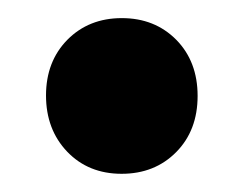

<svg xmlns="http://www.w3.org/2000/svg" viewBox="-20 -395 272 212"><path d="M174.6 -351.1Q198.2 -327.1 198.2 -289.1Q198.2 -251 174.6 -227.1Q150.9 -203.1 114.3 -203.1Q77.6 -203.1 54.2 -227.5Q30.8 -252 30.8 -289.6Q30.8 -327.1 54.4 -351.1Q78.1 -375 114.5 -375Q150.9 -375 174.6 -351.1Z"/></svg>

Font: Montserrat-SemiBold
Style: Regular
Weight: 600
Designer: Julieta Ulanovsky
Foundry: Julieta Ulanovsky
Version: Version 6.001